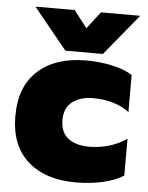

<svg xmlns="http://www.w3.org/2000/svg" viewBox="-52 -743 616 800"><g transform="rotate(5 256.0 -342.5)"><path d="M64 -700H228L283 -629L338 -700H502L361 -528H204ZM20 -239Q20 -363 93.5 -429Q167 -495 295 -495Q352 -495 404 -483.5Q456 -472 488 -451V-296Q460 -318 420.5 -329.5Q381 -341 338 -341Q283 -341 250 -315.5Q217 -290 217 -239Q217 -188 249.5 -163Q282 -138 337 -138Q380 -138 420.5 -150Q461 -162 494 -185V-31Q460 -9 407.5 3Q355 15 294 15Q167 15 93.5 -50.5Q20 -116 20 -239Z"/></g></svg>

Font: Readiness ExtraBold
Style: Regular
Weight: 800
Designer: Katatrad Team
Foundry: CadsonDemak
Version: Version 1.00;January 16, 2020;FontCreator 12.0.0.2550 64-bit